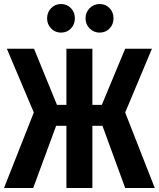

<svg xmlns="http://www.w3.org/2000/svg" viewBox="-24 -934 789 954"><path d="M598 -375 745 0H598L485 -309H435V0H306V-309H255L141 0H-4L144 -375L10 -692H145L259 -413H306V-692H435V-413H482L598 -692H731ZM348 -843Q348 -813 328.5 -792.5Q309 -772 279 -772Q250 -772 230 -792.5Q210 -813 210 -843Q210 -873 230 -893.5Q250 -914 279 -914Q309 -914 328.5 -893.5Q348 -873 348 -843ZM540 -843Q540 -813 520.5 -792.5Q501 -772 471 -772Q442 -772 421.5 -792.5Q401 -813 401 -843Q401 -873 421.5 -893.5Q442 -914 471 -914Q501 -914 520.5 -893.5Q540 -873 540 -843Z"/></svg>

Font: Fira Sans Compressed SemiBold
Style: Regular
Weight: 600
Width: 1
Designer: bBox Type GmbH & Carrois Corporate GbR & Edenspiekermann AG
Foundry: bBox Type GmbH & Carrois Corporate GbR & Edenspiekermann AG
Version: Version 4.301